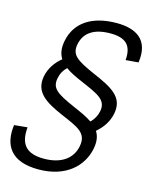

<svg xmlns="http://www.w3.org/2000/svg" viewBox="-144 -831 902 1133"><g transform="rotate(15 306.5 -265.0)"><path d="M-4 -3.5C-20.5 121 32 212 201 212C372 212 464.5 117.5 486 9C494.5 -35.5 489 -68.5 471.5 -96C513.5 -131.5 540 -174.5 549.5 -222C569.5 -326 494 -366.5 370.5 -419.5C257 -469.5 221.5 -495.5 234 -561C248.5 -635.5 307.5 -673.5 406.5 -673.5C497.5 -673.5 540.5 -637.5 532.5 -544.5L610 -551C631 -695 543 -742 427 -742C277 -742 178.5 -678.5 155.5 -560C146.5 -514.5 153 -480 170.5 -452.5C131.5 -421 102 -379 91.5 -327.5C72.5 -226.5 146 -182.5 252 -136C358.5 -90 419.5 -69 403 16.5C387.5 96.5 320 142.5 216.5 142.5C116.5 142.5 65.5 100 76.5 -11.5ZM172.5 -337.5C178 -367 191 -390 212 -409.5C239 -389.5 274 -373 313.5 -356C420 -309.5 480 -288 466 -214C460 -184.5 445.5 -160 425.5 -140.5C395.5 -161.5 355.5 -179.5 309 -199.5C195.5 -249.5 160 -273.5 172.5 -337.5Z"/></g></svg>

Font: Monaspace Neon Light
Style: Italic
Weight: 300
Italic angle: -11°
Designer: Riley Cran & the Lettermatic Team
Foundry: Lettermatic
Version: Version 1.200 (Monaspace Neon)